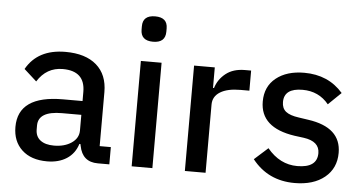

<svg xmlns="http://www.w3.org/2000/svg" viewBox="-51 -836 1783 942"><g transform="rotate(5 840.0 -365.5)"><path d="M210 12Q131 12 86 -30Q41 -72 41 -143Q41 -298 262 -298H358V-343Q358 -446 248 -446Q168 -446 123 -374L61 -430Q118 -531 254 -531Q353 -531 407 -484Q461 -437 461 -351V-85H516V0H459Q383 0 368 -78L366 -87H361Q346 -39 306.5 -13.5Q267 12 210 12ZM237 -68Q289 -68 323.5 -91.5Q358 -115 358 -153V-230H263Q146 -230 146 -159V-140Q146 -105 170 -86.5Q194 -68 237 -68Z M616 -673V-689Q616 -743 677 -743Q738 -743 738 -689V-673Q738 -618 677 -618Q616 -618 616 -673ZM626 0V-519H728V0Z M888 0V-519H990V-418H995Q1008 -461 1044.5 -490Q1081 -519 1139 -519H1169V-420H1125Q1061 -420 1025.5 -398Q990 -376 990 -336V0Z M1429 12Q1298 12 1220 -87L1287 -147Q1349 -72 1435 -72Q1533 -72 1533 -144Q1533 -202 1455 -213L1409 -219Q1239 -244 1239 -373Q1239 -447 1291.5 -489Q1344 -531 1430 -531Q1549 -531 1621 -448L1558 -387Q1509 -447 1429 -447Q1338 -447 1338 -379Q1338 -348 1358 -332Q1378 -316 1422 -310L1469 -303Q1632 -280 1632 -154Q1632 -78 1577 -33Q1522 12 1429 12Z"/></g></svg>

Font: Anuphan Medium
Style: Regular
Weight: 500
Designer: Mike Abbink, Paul van der Laan, Pieter van Rosmalen, Mint Tantisuwanna
Foundry: Bold Monday; Cadson Demak
Version: Version 3.002;hotconv 1.0.109;makeotfexe 2.5.65596